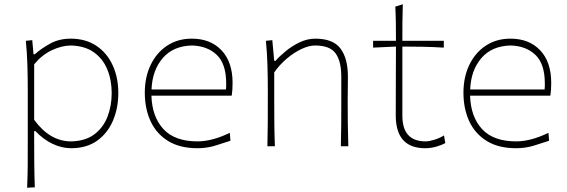

<svg xmlns="http://www.w3.org/2000/svg" viewBox="-20 -685 2656 899"><path d="M107 194Q109.5 137.5 109.8 84.5Q110 31.5 110 -29V-271Q110 -324.5 108.2 -381.5Q106.5 -438.5 101 -494L131 -497L137 -431H143Q172.5 -457.5 214.8 -480.8Q257 -504 311 -504Q380.5 -504 430.5 -471Q480.5 -438 507.2 -380.2Q534 -322.5 534 -249Q534 -179.5 509.2 -120.8Q484.5 -62 435.2 -26.5Q386 9 313 9Q269.5 9 226.2 -11.5Q183 -32 146 -71H140V-29Q140 31.5 140.5 83.5Q141 135.5 143 192ZM313 -23Q380 -24.5 422 -56.2Q464 -88 483.5 -139Q503 -190 503 -249Q503 -310.5 482.2 -360.5Q461.5 -410.5 419 -440.5Q376.5 -470.5 311 -472Q269 -471.5 223 -450Q177 -428.5 140 -384V-124Q213.5 -23 313 -23Z M905 9Q822 9 767.2 -24.8Q712.5 -58.5 685.2 -117.2Q658 -176 658 -251Q658 -324.5 685.8 -381.8Q713.5 -439 763 -471.5Q812.5 -504 878 -504Q966 -504 1017.5 -449.2Q1069 -394.5 1069 -297Q1069 -262.5 1065 -237H689Q692 -138.5 745 -80.8Q798 -23 905 -23Q973 -23 1056 -63L1059 -26Q1030.5 -16.5 990 -3.8Q949.5 9 905 9ZM879 -472Q791 -470 742 -413Q693 -356 689.5 -266H1038Q1039 -273.5 1039 -280.8Q1039 -288 1039 -295Q1039 -386 995 -428Q951 -470 879 -472Z M1232 0Q1233.5 -56.5 1233.8 -108.5Q1234 -160.5 1234 -221V-271Q1234 -324.5 1232.2 -381.5Q1230.5 -438.5 1225 -494L1255 -497L1264 -400H1270Q1288 -421 1317.5 -445.2Q1347 -469.5 1383 -486.8Q1419 -504 1456 -504Q1539.5 -504 1574.2 -457.8Q1609 -411.5 1609 -326Q1609 -294 1608.5 -267.2Q1608 -240.5 1608 -221Q1608 -160.5 1608.5 -108.5Q1609 -56.5 1611 0H1576Q1577.5 -56.5 1577.8 -108.5Q1578 -160.5 1578 -221V-326Q1578 -398 1551.5 -435Q1525 -472 1455 -472Q1426.5 -472 1391.5 -455.5Q1356.5 -439 1322.8 -410.5Q1289 -382 1264 -346V-221Q1264 -160.5 1264.5 -108.5Q1265 -56.5 1267 0Z M1971 9Q1833 9 1833 -145Q1833 -242.5 1833.5 -328.8Q1834 -415 1834 -467L1727 -462V-494H1834Q1834 -536 1833.5 -574.2Q1833 -612.5 1831 -654L1866 -665Q1864.5 -615.5 1864.2 -578Q1864 -540.5 1864 -494H2058V-462Q2010 -465 1960.8 -466Q1911.5 -467 1864 -467V-143Q1864 -23 1973 -23Q1989.5 -23 2015 -31Q2040.5 -39 2059 -51L2065 -15Q2052.5 -7.5 2025.8 0.8Q1999 9 1971 9Z M2397 9Q2314 9 2259.2 -24.8Q2204.5 -58.5 2177.2 -117.2Q2150 -176 2150 -251Q2150 -324.5 2177.8 -381.8Q2205.5 -439 2255 -471.5Q2304.5 -504 2370 -504Q2458 -504 2509.5 -449.2Q2561 -394.5 2561 -297Q2561 -262.5 2557 -237H2181Q2184 -138.5 2237 -80.8Q2290 -23 2397 -23Q2465 -23 2548 -63L2551 -26Q2522.5 -16.5 2482 -3.8Q2441.5 9 2397 9ZM2371 -472Q2283 -470 2234 -413Q2185 -356 2181.5 -266H2530Q2531 -273.5 2531 -280.8Q2531 -288 2531 -295Q2531 -386 2487 -428Q2443 -470 2371 -472Z"/></svg>

Font: Commissioner Flair Thin
Style: Regular
Weight: 100
Designer: Kostas Bartsokas
Foundry: Kostas Bartsokas
Version: Version 1.000; ttfautohint (v1.8.3)